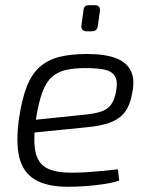

<svg xmlns="http://www.w3.org/2000/svg" viewBox="-20 -704 573 736"><path d="M313 -497Q383 -497 424.5 -481Q466 -465 482 -431.5Q498 -398 486 -343Q478 -299 457.5 -273Q437 -247 401.5 -234Q366 -221 311 -216L72 -192L78 -241L310 -265Q347 -269 369.5 -277Q392 -285 405 -302Q418 -319 424 -349Q433 -392 420.5 -412Q408 -432 379 -437.5Q350 -443 308 -443Q263 -443 231.5 -435.5Q200 -428 178 -408Q156 -388 142 -349.5Q128 -311 118 -249Q106 -164 116.5 -119.5Q127 -75 161.5 -58.5Q196 -42 254 -42Q282 -42 314 -44Q346 -46 376.5 -49Q407 -52 432 -55L437 -12Q415 -4 379.5 1.5Q344 7 307 9.5Q270 12 242 12Q160 12 114 -15.5Q68 -43 54 -101Q40 -159 53 -251Q64 -325 83 -373Q102 -421 133 -448Q164 -475 208 -486Q252 -497 313 -497ZM344 -684Q354 -684 359 -678.5Q364 -673 363 -662L355 -604Q352 -584 332 -584H312Q301 -584 296 -590Q291 -596 292 -606L300 -664Q301 -675 306 -679.5Q311 -684 322 -684Z"/></svg>

Font: Exo 2 Light
Style: Italic
Weight: 300
Italic angle: -8°
Designer: Natanael Gama
Foundry: Natanael Gama
Version: Version 2.010